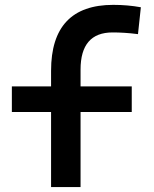

<svg xmlns="http://www.w3.org/2000/svg" viewBox="-20 -762 626 782"><path d="M188 0V-305.7H28.3V-410.2H188V-473.6Q188 -742.2 441.4 -742.2Q500 -742.2 553.7 -732.4L542 -623Q510.3 -627 485.8 -628.4Q461.4 -629.9 438.5 -629.9Q308.1 -629.9 308.1 -478.5V-410.2H516.6V-305.7H308.1V0Z"/></svg>

Font: Cascadia Mono PL SemiBold
Style: Regular
Weight: 600
Monospace: yes
Designer: Aaron Bell
Foundry: Saja Typeworks
Version: Version 2404.023; ttfautohint (v1.8.4)